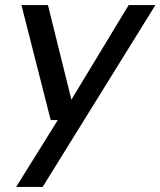

<svg xmlns="http://www.w3.org/2000/svg" viewBox="-20 -521 636 761"><path d="M44 220 209 -45H181L65 -501H170L263 -126L490 -501H596L149 220Z"/></svg>

Font: DM Sans 17pt Medium
Style: Italic
Weight: 500
Italic angle: -10°
Version: Version 4.004;gftools[0.9.30]